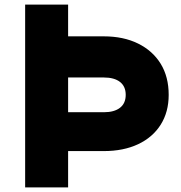

<svg xmlns="http://www.w3.org/2000/svg" viewBox="-20 -820 790 840"><path d="M90 0V-800H278V-661H434Q520 -661 584 -629.5Q648 -598 683 -541Q718 -484 718 -405Q718 -330 683 -274.5Q648 -219 584 -189Q520 -159 434 -159H278V0ZM278 -329H434Q480 -329 505 -348.5Q530 -368 530 -405Q530 -442 505 -461.5Q480 -481 434 -481H278Z"/></svg>

Font: Martian Mono SemiExpanded ExtraBold
Style: Regular
Weight: 800
Width: 6
Designer: Roman Shamin
Foundry: Evil Martians
Version: Version 1.000